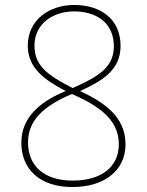

<svg xmlns="http://www.w3.org/2000/svg" viewBox="-20 -744 591 774"><path d="M272 10C401 10 486 -57 486 -162C486 -275 398 -332 303 -377C392 -418 466 -461 466 -559C466 -668 385 -724 279 -724C179 -724 92 -664 92 -560C92 -471 157 -423 245 -377C140 -334 66 -270 66 -169C66 -63 139 10 272 10ZM273 -389C169 -442 119 -480 119 -560C119 -650 196 -698 278 -698C368 -698 439 -653 439 -557C439 -467 366 -431 273 -389ZM273 -16C157 -16 93 -76 93 -170C93 -257 153 -316 270 -365C399 -309 459 -250 459 -162C459 -74 392 -16 273 -16Z"/></svg>

Font: Noto Sans Gurmukhi Thin
Style: Regular
Weight: 100
Designer: Jelle Bosma - Monotype Design Team
Foundry: Monotype Imaging Inc.
Version: Version 2.004